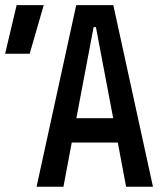

<svg xmlns="http://www.w3.org/2000/svg" viewBox="-20 -713 626 733"><path d="M119.6 0 271 -693.4H412.6L564 0H461.4L429.7 -168.9H253.9L222.2 0ZM271.5 -261.7H412.1L346.2 -609.4H337.4ZM-0.5 -507.8 43.5 -693.4H147L93.3 -507.8Z"/></svg>

Font: Cascadia Code NF
Style: Regular
Weight: 400
Monospace: yes
Designer: Aaron Bell
Foundry: Saja Typeworks
Version: Version 2404.023; ttfautohint (v1.8.4)